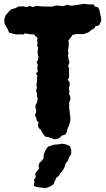

<svg xmlns="http://www.w3.org/2000/svg" viewBox="-20 -706 556 1003"><path d="M266 22 250 16 235 11 217 8 212 2 200 -14 195 -26 183 -37 178 -49 181 -67 171 -77 170 -90 163 -102 167 -117 170 -129 165 -144 166 -158 173 -170 177 -191 173 -203V-216L169 -233L173 -248L170 -264L173 -279V-295L175 -309L168 -323L178 -332L174 -352L178 -365L172 -380L178 -394L181 -407L177 -423V-444L180 -456L174 -466L176 -482L174 -496L176 -509L163 -519L159 -526L136 -527L110 -532L103 -526L83 -527L65 -526L28 -535L23 -547L17 -559L4 -582L2 -603L9 -625L20 -638L26 -645L38 -657L62 -664L76 -672L100 -673L119 -669L136 -675L150 -669L170 -675L191 -673L214 -672H236L252 -671L271 -677L294 -676L309 -673L331 -681L351 -676L373 -679L394 -682L418 -686L444 -683H469L475 -672L492 -668L499 -655L504 -631L507 -620L509 -598L498 -574L477 -568L475 -560L457 -549L444 -538L418 -528H403H379L359 -524L352 -513L338 -496L339 -484V-471L338 -458L335 -443L338 -429L335 -417L338 -397L343 -380L336 -362L341 -349L340 -333L341 -320V-302L334 -289L344 -276V-260L339 -245L343 -229L341 -216L347 -200L348 -187L340 -167L342 -154L341 -141L344 -127L345 -110L347 -98L348 -79L345 -66L341 -53L337 -43L332 -31L329 -16L321 -3L304 2L291 14L287 17ZM218 277 204 275 171 271 156 264 160 245 158 233 167 219 164 200 185 173 181 160 186 145 197 135 207 123 209 99 219 76 231 60 260 50 286 48 303 45 325 48 345 57 352 76V99L343 111L333 136L322 150L316 170L304 190L293 201L288 212L275 222L264 244L261 256L243 268Z"/></svg>

Font: Winky Rough
Style: Bold
Weight: 700
Designer: Simon Atzbach
Foundry: typofactur
Version: Version 1.206; ttfautohint (v1.8.4.7-5d5b)